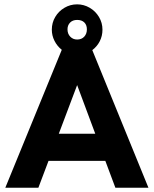

<svg xmlns="http://www.w3.org/2000/svg" viewBox="-20 -886 726 906"><path d="M271.5 -651Q249.5 -668.5 237 -693.5Q224.5 -718.5 224.5 -746Q224.5 -778.5 240.5 -805.8Q256.5 -833 284 -849.2Q311.5 -865.5 344 -865.5Q375.5 -865.5 403 -849.5Q430.5 -833.5 447 -806Q463.5 -778.5 463.5 -746Q463.5 -716.5 450.8 -691.5Q438 -666.5 415.5 -649.5L680.5 0H524.5L477 -127H209L161 0H5ZM429.5 -255 344 -484.5 257.5 -255ZM344 -699.5Q365 -699.5 377.5 -713Q390 -726.5 390 -747.5Q390 -768 378 -780Q366 -792 344 -792Q323 -792 310.8 -779.5Q298.5 -767 298.5 -747.5Q298.5 -726.5 311.5 -713Q324.5 -699.5 344 -699.5Z"/></svg>

Font: HK Grotesk ExtraBold
Style: Regular
Weight: 800
Designer: Alfredo Marco Pradil
Foundry: Hanken Design Co.
Version: Version 3.001